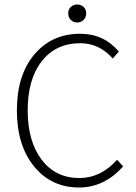

<svg xmlns="http://www.w3.org/2000/svg" viewBox="-20 -821 604 853"><path d="M331 12Q208 12 131.5 -81.5Q55 -175 55 -331Q55 -487 132.5 -579Q210 -671 336 -671Q441 -671 508 -592L481 -561Q421 -629 337 -629Q228 -629 165.5 -549Q103 -469 103 -331Q103 -193 165 -111.5Q227 -30 333 -30Q427 -30 500 -111L527 -82Q444 12 331 12ZM283 -762Q283 -779 294.5 -790Q306 -801 323 -801Q340 -801 351.5 -790Q363 -779 363 -762Q363 -744 351.5 -732.5Q340 -721 323 -721Q306 -721 294.5 -732.5Q283 -744 283 -762Z"/></svg>

Font: Toshiba Sans Light
Style: Regular
Weight: 300
Designer: Paul D. Hunt
Foundry: Toshiba Corporation
Version: Version 2.020;PS 2.0;hotconv 1.0.86;makeotf.lib2.5.63406